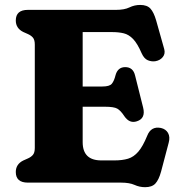

<svg xmlns="http://www.w3.org/2000/svg" viewBox="-20 -740 730 778"><path d="M44 -657Q44 -700 93 -700H450Q484 -700 504.5 -710Q525 -720 548 -720Q576 -720 589.5 -705.2Q603 -690.5 612.5 -658L645.5 -541Q650.5 -522.5 639.8 -509Q629 -495.5 610 -492Q594.5 -489.5 579.2 -495.8Q564 -502 554 -524Q537 -563.5 519.5 -581.8Q502 -600 481.5 -605Q461 -610 434 -610H315V-389.5H395Q424 -389.5 433.2 -400.8Q442.5 -412 448.5 -436.5Q457.5 -467.5 486.5 -468Q519.5 -468.5 527.5 -433.5L560 -304Q571 -260 534.5 -248.5Q505 -238.5 484 -269Q469 -292 455.2 -299.8Q441.5 -307.5 405.5 -307.5H315V-164Q315 -90 390.5 -90H443.5Q476 -90 499 -97Q522 -104 540.5 -125.5Q559 -147 576.5 -190Q592 -229.5 632 -221.5Q652 -217 661 -201Q670 -185 663.5 -161.5L632.5 -44Q623.5 -11.5 609.8 3.5Q596 18.5 568 18.5Q545.5 18.5 525 9.2Q504.5 0 470.5 0H93Q44 0 44 -43Q44 -74.5 74 -89.5L92 -97.5Q105 -103 113 -112Q121 -121 121 -140.5V-559.5Q121 -579 113 -588Q105 -597 92 -602.5L74 -610.5Q44 -625.5 44 -657Z"/></svg>

Font: Fraunces 9pt SuperSoft
Style: Bold
Weight: 700
Version: Version 1.000;[b76b70a41]